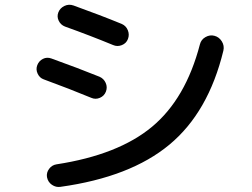

<svg xmlns="http://www.w3.org/2000/svg" viewBox="-20 -757 1040 792"><path d="M864.3 -609.4Q883.8 -604.5 895 -586.4Q906.2 -568.4 901.4 -547.9Q839.8 -293.9 678.7 -160.2Q517.6 -26.4 229.5 13.7Q210.9 16.6 194.3 5.4Q177.7 -5.9 173.8 -26.4Q170.9 -44.9 182.6 -60.5Q194.3 -76.2 212.9 -79.1Q467.8 -118.2 606.9 -233.9Q746.1 -349.6 804.7 -574.2Q809.6 -593.8 827.6 -604Q845.7 -614.3 864.3 -609.4ZM160.2 -429.7Q143.6 -435.5 135.3 -453.1Q127 -470.7 133.8 -488.3Q140.6 -505.9 157.2 -514.2Q173.8 -522.5 192.4 -515.6Q303.7 -475.6 390.6 -440.4Q408.2 -432.6 416 -415Q423.8 -397.5 417 -379.4Q410.2 -361.3 392.1 -353.5Q374 -345.7 356.4 -353.5Q269.5 -389.6 160.2 -429.7ZM446.3 -571.3Q351.6 -610.4 248 -647.5Q230.5 -654.3 222.2 -671.4Q213.9 -688.5 220.7 -706.1Q227.5 -723.6 245.6 -732.4Q263.7 -741.2 283.2 -734.4Q394.5 -694.3 482.4 -658.2Q500 -650.4 507.3 -632.3Q514.6 -614.3 507.8 -596.2Q501 -578.1 482.4 -570.8Q463.9 -563.5 446.3 -571.3Z"/></svg>

Font: Rounded-X Mgen+ 2m medium
Style: Regular
Weight: 500
Designer: [Source Han Sans]
Ryoko NISHIZUKA  (kana & ideographs); Paul D. Hunt (Latin, Greek & Cyrillic); Wenlong ZHANG  (bopomofo
Version: Version 1.059.20150602